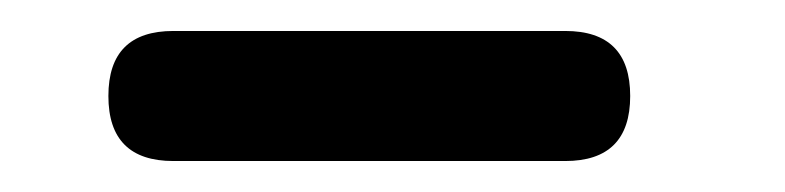

<svg xmlns="http://www.w3.org/2000/svg" viewBox="-20 -20 507 124"><path d="M92 84Q50 84 50 42Q50 0 92 0H345Q387 0 387 42Q387 84 345 84Z"/></svg>

Font: Jura
Style: Bold
Weight: 700
Designer: Daniel Johnson, Alexei Vanyashin
Foundry: Daniel Johnson
Version: Version 5.103